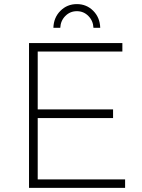

<svg xmlns="http://www.w3.org/2000/svg" viewBox="-20 -907 687 927"><path d="M271 -772.9H237.8Q239.3 -822.3 271.7 -854.7Q304.2 -887.2 351.1 -887.2Q397.9 -887.2 430.2 -854.7Q462.4 -822.3 463.9 -772.9H431.2Q429.7 -806.6 406.7 -829.8Q383.8 -853 351.1 -853Q318.4 -853 295.4 -829.8Q272.5 -806.6 271 -772.9ZM120.1 -699.2H570.8V-658.2H162.1V-378.9H525.9V-336.9H162.1V-41H584V0H120.1Z"/></svg>

Font: Montserrat-Arabic ExtraLight
Style: Regular
Weight: 275
Designer: Mohamed Gaber
Foundry: Kief Type Foundry
Version: Version 5.008;PS 005.008;hotconv 1.0.88;makeotf.lib2.5.64775